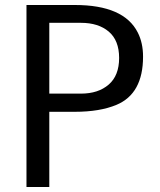

<svg xmlns="http://www.w3.org/2000/svg" viewBox="-20 -748 640 768"><path d="M177.2 -373.5H303.7Q373 -373.5 414.8 -409.7Q456.5 -445.8 456.5 -516.1Q456.5 -586.4 415 -621.6Q373.5 -656.7 303.7 -656.7H177.2ZM531.2 -617.7Q552.2 -576.2 552.2 -521.5Q552.2 -373 445.8 -328.6Q379.4 -300.8 279.3 -300.8H177.2V0H85.9V-728H279.8Q475.6 -728 531.2 -617.7Z"/></svg>

Font: Oxygen Mono
Style: Regular
Weight: 400
Designer: Vernon Adams
Foundry: Vernon Adams
Version: Version 0.201; ttfautohint (v0.8) -r 50 -G 200 -x